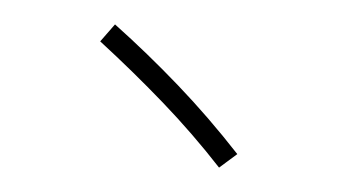

<svg xmlns="http://www.w3.org/2000/svg" viewBox="-41 -667 1082 615"><g transform="rotate(-5 500.0 -360.0)"><path d="M702 -155 640 -117Q565 -233 478.5 -340.5Q392 -448 296 -553L348 -603Q443 -502 532 -391Q621 -280 702 -155Z"/></g></svg>

Font: Murecho Thin
Style: Regular
Weight: 400
Version: Version 1.010